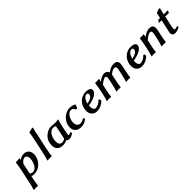

<svg xmlns="http://www.w3.org/2000/svg" viewBox="312 -2198 3939 3939"><g transform="rotate(-45 2282.0 -228.5)"><path d="M243.2 -293 195.8 -68.8 193.8 -71.8Q203.6 -55.7 223.6 -47.4Q243.7 -39.1 264.2 -39.1Q314 -39.1 354.7 -86.7Q395.5 -134.3 416 -221.2Q421.9 -249.5 421.9 -274.9Q421.9 -323.7 403.1 -348.9Q384.3 -374 356.9 -374Q325.7 -374 294.9 -352.1Q264.2 -330.1 241.2 -291ZM391.1 -439.9Q463.4 -439.9 501.7 -395.5Q540 -351.1 540 -283.2Q540 -253.9 534.2 -230Q510.7 -126 432.9 -58.1Q355 9.8 254.9 9.8Q209 9.8 181.2 -2Q180.2 3.4 177.5 13.9Q174.8 24.4 173.8 27.8Q145 180.7 141.1 224.1L130.9 233.9Q102.5 229 79.1 229Q56.2 229 17.1 234.9L16.1 225.1Q42 151.9 66.9 25.9L123 -235.8Q151.4 -375.5 153.8 -423.8Q153.8 -424.3 154.8 -428.5Q155.8 -432.6 155.8 -433.1Q208 -427.7 249 -436Q262.7 -436 267.1 -432.4Q271.5 -428.7 270 -419.9Q269 -415 266.6 -405Q264.2 -395 263.2 -390.1Q322.8 -439.9 391.1 -439.9Z M693.8 -202.1 752 -476.1Q782.7 -620.1 786.1 -665L792 -670.9Q837.4 -674.3 879.9 -691.9Q896 -691.9 902.6 -689.7Q909.2 -687.5 908.2 -683.1Q885.7 -606.4 863.8 -492.2L800.8 -199.2Q772 -57.1 768.1 -4.9L757.8 4.9Q726.1 0 705.1 0Q678.2 0 644 5.9L643.1 -3.9Q662.1 -60.1 693.8 -202.1Z M1192.9 -439.9Q1224.6 -439.9 1275.9 -433.1Q1295.9 -430.2 1309.1 -430.2Q1313 -430.2 1351.1 -435.1Q1352.5 -435.1 1369.9 -437.3Q1387.2 -439.5 1391.1 -439.9L1392.1 -431.2Q1374.5 -386.2 1341.8 -232.9Q1337.4 -210.4 1329.1 -170.7Q1320.8 -130.9 1317.9 -115.2Q1312 -88.4 1312 -71.8Q1312 -54.2 1316.9 -54.2Q1334 -54.2 1390.1 -76.2L1398.9 -42Q1368.2 -17.6 1340.1 -3.9Q1312 9.8 1280.8 9.8Q1252.4 9.8 1236.1 3.4Q1219.7 -2.9 1210.9 -20Q1154.3 9.8 1088.9 9.8Q1043.9 9.8 1010.5 -3.9Q977.1 -17.6 958 -41.5Q939 -65.4 929.9 -94.2Q920.9 -123 920.9 -157.2Q920.9 -186.5 926.8 -216.8Q946.8 -313.5 1023.4 -376.7Q1100.1 -439.9 1192.9 -439.9ZM1194.8 -391.1Q1146.5 -391.1 1104.2 -345Q1062 -298.8 1044.9 -226.1Q1036.1 -184.1 1036.1 -153.8Q1036.1 -95.2 1059.3 -69.1Q1082.5 -43 1116.2 -43Q1130.4 -43 1158.7 -51.8Q1187 -60.5 1207 -73.2L1200.2 -69.8Q1206.1 -97.2 1217.8 -152.3Q1229.5 -207.5 1234.9 -234.9L1262.2 -372.1Q1238.8 -391.1 1194.8 -391.1Z M1713.9 -391.1Q1668 -391.1 1626 -344.2Q1584 -297.4 1568.8 -223.1Q1563 -196.3 1563 -174.8Q1563 -120.6 1587.9 -88.4Q1612.8 -56.2 1651.9 -56.2Q1708 -56.2 1756.8 -88.9H1777.8L1796.9 -64Q1760.7 -26.4 1714.1 -8.3Q1667.5 9.8 1619.1 9.8Q1536.1 9.8 1490.5 -33.7Q1444.8 -77.1 1444.8 -151.9Q1444.8 -181.6 1452.1 -212.9Q1466.8 -278.8 1512 -331.8Q1557.1 -384.8 1613.5 -412.4Q1669.9 -439.9 1724.1 -439.9Q1800.8 -439.9 1859.9 -405.8L1860.8 -401.9Q1853.5 -364.7 1831.1 -324.2L1794.9 -323.2Q1783.2 -356 1761.5 -373.5Q1739.7 -391.1 1713.9 -391.1Z M2322.8 -362.8Q2322.8 -348.6 2317.4 -333.5Q2312 -318.4 2293.7 -297.4Q2275.4 -276.4 2246.1 -258.3Q2216.8 -240.2 2163.1 -222.2Q2109.4 -204.1 2039.1 -192.9V-167Q2039.1 -108.9 2057.6 -82.5Q2076.2 -56.2 2106 -56.2Q2137.2 -56.2 2181.9 -77.1Q2226.6 -98.1 2254.9 -134.8L2283.7 -133.8L2293 -87.9Q2257.8 -45.9 2200.2 -18.1Q2142.6 9.8 2082 9.8Q2006.8 9.8 1964.8 -35.9Q1922.9 -81.5 1922.9 -151.9Q1922.9 -226.6 1954.8 -291.5Q1986.8 -356.4 2049.3 -397.7Q2111.8 -439 2191.9 -439Q2253.9 -439 2288.3 -419.2Q2322.8 -399.4 2322.8 -362.8ZM2208 -356.9Q2208 -373.5 2198.2 -383.8Q2188.5 -394 2169.9 -394Q2135.7 -394 2101.1 -356.7Q2066.4 -319.3 2047.9 -242.2Q2080.6 -248 2107.7 -256.8Q2134.8 -265.6 2158.2 -279.1Q2181.6 -292.5 2194.8 -312.5Q2208 -332.5 2208 -356.9Z M2571.8 -418.9 2559.6 -365.2Q2652.3 -439.9 2725.6 -439.9Q2764.2 -439.9 2790 -419.9Q2815.9 -399.9 2823.7 -369.1Q2915.5 -439.9 2994.6 -439.9Q3056.2 -439.9 3081.3 -416.5Q3106.4 -393.1 3106.4 -348.1Q3106.4 -315.9 3098.6 -277.8L3077.6 -180.2Q3053.2 -68.8 3048.3 -4.9L3038.6 4.9Q3005.4 0 2985.4 0Q2958.5 0 2924.3 5.9L2923.3 -3.9Q2943.8 -63 2970.7 -182.1Q2974.1 -202.1 2982.4 -241.2Q2990.7 -280.3 2992.7 -289.1Q2996.6 -306.6 2996.6 -321.8Q2996.6 -348.6 2984.4 -359.9Q2972.2 -371.1 2946.8 -371.1Q2892.6 -371.1 2817.4 -299.8L2822.8 -304.2Q2821.8 -292 2818.4 -278.8Q2800.3 -191.9 2798.3 -180.2Q2772.9 -65.4 2768.6 -4.9L2759.8 4.9Q2726.6 0 2706.5 0Q2680.2 0 2644.5 5.9L2643.6 -3.9Q2666 -67.4 2690.4 -182.1Q2693.8 -200.2 2701.9 -236.1Q2710 -272 2713.4 -290Q2717.8 -309.6 2717.8 -323.2Q2717.8 -371.1 2680.7 -371.1Q2660.6 -371.1 2621.8 -346.9Q2583 -322.8 2539.6 -286.1L2544.4 -289.1Q2540.5 -271 2532.5 -234.6Q2524.4 -198.2 2520.5 -180.2Q2496.6 -72.3 2491.7 -4.9L2481.4 4.9Q2448.2 0 2428.7 0Q2401.9 0 2367.7 5.9L2366.7 -3.9Q2385.7 -59.1 2413.6 -182.1Q2415 -189.5 2418.5 -207.3Q2421.9 -225.1 2423.3 -234.9Q2451.7 -364.3 2454.6 -422.9L2462.4 -432.1Q2511.7 -426.8 2549.3 -435.1Q2564 -435.1 2568.6 -431.4Q2573.2 -427.7 2571.8 -418.9Z M3624 -362.8Q3624 -348.6 3618.7 -333.5Q3613.3 -318.4 3595 -297.4Q3576.7 -276.4 3547.4 -258.3Q3518.1 -240.2 3464.4 -222.2Q3410.6 -204.1 3340.3 -192.9V-167Q3340.3 -108.9 3358.9 -82.5Q3377.4 -56.2 3407.2 -56.2Q3438.5 -56.2 3483.2 -77.1Q3527.8 -98.1 3556.2 -134.8L3585 -133.8L3594.2 -87.9Q3559.1 -45.9 3501.5 -18.1Q3443.8 9.8 3383.3 9.8Q3308.1 9.8 3266.1 -35.9Q3224.1 -81.5 3224.1 -151.9Q3224.1 -226.6 3256.1 -291.5Q3288.1 -356.4 3350.6 -397.7Q3413.1 -439 3493.2 -439Q3555.2 -439 3589.6 -419.2Q3624 -399.4 3624 -362.8ZM3509.3 -356.9Q3509.3 -373.5 3499.5 -383.8Q3489.7 -394 3471.2 -394Q3437 -394 3402.3 -356.7Q3367.7 -319.3 3349.1 -242.2Q3381.8 -248 3408.9 -256.8Q3436 -265.6 3459.5 -279.1Q3482.9 -292.5 3496.1 -312.5Q3509.3 -332.5 3509.3 -356.9Z M3985.8 -371.1Q3961.9 -371.1 3921.1 -347.2Q3880.4 -323.2 3835.9 -280.8L3840.8 -284.2Q3838.4 -272.5 3830.3 -236.1Q3822.3 -199.7 3818.8 -180.2Q3808.1 -131.3 3804 -111.3Q3799.8 -91.3 3795.2 -61.3Q3790.5 -31.2 3788.6 -4.9L3778.8 4.9Q3747.1 0 3726.6 0Q3701.2 0 3665 5.9L3663.6 -3.9Q3682.1 -54.7 3710.9 -182.1Q3712.4 -189.9 3716.3 -207.8Q3720.2 -225.6 3721.7 -234.9Q3749.5 -369.1 3752 -422.9L3760.7 -432.1Q3808.6 -426.8 3847.7 -435.1Q3861.3 -435.1 3865.7 -431.4Q3870.1 -427.7 3868.7 -418.9L3857.9 -365.2Q3905.8 -403.3 3951.4 -421.6Q3997.1 -439.9 4028.8 -439.9Q4085.9 -439.9 4111.8 -416.7Q4137.7 -393.6 4137.7 -346.2Q4137.7 -316.4 4128.9 -278.8L4108.9 -180.2Q4098.1 -131.3 4094 -111.3Q4089.8 -91.3 4085.2 -61.3Q4080.6 -31.2 4078.6 -4.9L4069.8 4.9Q4036.6 0 4016.6 0Q3990.2 0 3954.6 5.9L3953.6 -3.9Q3980 -81.5 4001 -182.1L4022 -277.8Q4027.8 -305.2 4027.8 -324.2Q4027.8 -351.1 4017.8 -361.1Q4007.8 -371.1 3985.8 -371.1Z M4292.5 -434.1Q4316.4 -430.2 4341.3 -430.2Q4347.7 -462.9 4356.4 -495.1Q4358.9 -506.3 4363 -524.4Q4367.2 -542.5 4368.7 -548.8L4375.5 -556.2Q4399.9 -559.1 4431.6 -574.2Q4443.4 -579.1 4454.6 -582Q4470.7 -582 4476.6 -578.6Q4482.4 -575.2 4481.4 -566.9Q4481 -564 4479.5 -559.3Q4478 -554.7 4477.5 -553.2Q4468.3 -519.5 4448.7 -430.2H4478.5Q4503.4 -430.2 4557.6 -433.1L4564.5 -418.9Q4555.2 -404.8 4541.5 -374Q4502 -377 4460.4 -377H4438.5Q4399.4 -199.2 4384.3 -127Q4379.4 -98.6 4379.4 -86.9Q4379.4 -49.8 4402.3 -49.8Q4411.6 -49.8 4473.6 -64.9L4481.4 -32.2Q4440.9 -9.3 4409.9 0.2Q4378.9 9.8 4345.7 9.8Q4310.1 9.8 4288.3 -8.5Q4266.6 -26.9 4266.6 -61Q4266.6 -73.2 4269.5 -89.8L4330.6 -377Q4323.2 -376.5 4307.6 -376Q4292 -375.5 4281 -375Q4270 -374.5 4264.6 -374L4258.3 -387.2Q4276.9 -408.7 4292.5 -434.1Z"/></g></svg>

Font: Linear Smooth
Style: Bold Italic
Weight: 700
Designer: Philipp H. Poll, Flanker
Foundry: Philipp H. Poll, reworked by Flanker
Version: Version 1.061 | FøM Fix